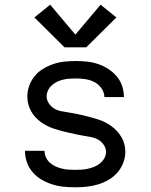

<svg xmlns="http://www.w3.org/2000/svg" viewBox="-20 -787 640 815"><path d="M299 8Q274 8 249.5 5.5Q225 3 201.5 -4.5Q178 -12 156.5 -24.5Q135 -37 119 -55.5Q103 -74 94.5 -97.5Q86 -121 86 -146Q86 -146 86 -146.5Q86 -147 86 -147H169Q169 -147 169 -147Q169 -147 169 -147Q169 -133 175 -119.5Q181 -106 191.5 -96.5Q202 -87 215 -81Q228 -75 242 -71.5Q256 -68 270 -67Q284 -66 299 -66Q313 -66 327 -67Q341 -68 354.5 -71Q368 -74 381 -79.5Q394 -85 405 -94Q416 -103 423 -115.5Q430 -128 430 -142Q430 -158 420.5 -172Q411 -186 397 -194Q383 -202 367.5 -205Q352 -208 336 -210.5Q320 -213 304.5 -216.5Q289 -220 273 -223.5Q257 -227 241.5 -231Q226 -235 211 -240Q196 -245 181.5 -252Q167 -259 154 -268.5Q141 -278 130 -290Q119 -302 111.5 -316Q104 -330 100 -345.5Q96 -361 96 -377Q96 -401 104.5 -424Q113 -447 128 -465Q143 -483 164 -495.5Q185 -508 207.5 -515.5Q230 -523 254 -525.5Q278 -528 301 -528Q325 -528 349 -525.5Q373 -523 395.5 -515.5Q418 -508 438.5 -495Q459 -482 474.5 -464Q490 -446 498 -423Q506 -400 506 -376Q506 -376 506 -375.5Q506 -375 506 -375H423Q423 -375 423 -375Q423 -375 423 -375Q423 -395 410.5 -412.5Q398 -430 380 -439Q362 -448 342 -451Q322 -454 301 -454Q288 -454 274.5 -453Q261 -452 248 -449Q235 -446 222.5 -440Q210 -434 200 -425Q190 -416 184 -403.5Q178 -391 178 -378Q178 -362 187.5 -348Q197 -334 210.5 -326Q224 -318 240 -315Q256 -312 272 -309.5Q288 -307 303.5 -304Q319 -301 334.5 -297Q350 -293 365.5 -289Q381 -285 396.5 -280Q412 -275 426 -268Q440 -261 453 -251.5Q466 -242 477 -230Q488 -218 496 -204Q504 -190 508 -174.5Q512 -159 512 -143Q512 -119 503 -95.5Q494 -72 478 -54Q462 -36 440.5 -23.5Q419 -11 395.5 -4Q372 3 347.5 5.5Q323 8 299 8ZM346 -586H254L126 -713L193 -767L300 -640L407 -767L474 -713Z"/></svg>

Font: Iosevka Custom Extended
Style: Regular
Weight: 400
Width: 7
Monospace: yes
Designer: Belleve Invis
Foundry: Belleve Invis
Version: Version 11.2.4; ttfautohint (v1.8.4)